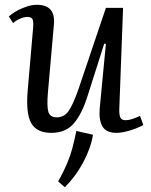

<svg xmlns="http://www.w3.org/2000/svg" viewBox="-20 -543 635 805"><path d="M17 -474Q39 -494 73.5 -508.5Q108 -523 134 -523Q214 -523 206 -440L181 -156Q176 -99 182.5 -75Q189 -51 218 -51Q248 -51 266.5 -76Q285 -101 309 -169L424 -510H496L480 -82Q480 -58 485.5 -48.5Q491 -39 507 -39Q519 -39 534.5 -44Q550 -49 567 -57L581 -19Q558 -6 525 4Q492 14 469 14Q425 14 409.5 -13Q394 -40 398 -88L424 -359L417 -360L347 -140Q323 -64 289 -25Q255 14 195 14Q134 14 111 -26.5Q88 -67 96 -162L119 -428Q121 -454 116 -463Q111 -472 95 -472Q82 -472 65 -465Q48 -458 35 -446ZM370 22Q361 77 329.5 136.5Q298 196 252 242L224 218Q247 176 261 143Q275 110 283.5 78Q292 46 300 6Z"/></svg>

Font: Literata 36pt
Style: Italic
Weight: 400
Italic angle: -2°
Designer: Latin by Veronika Burian and Jose Scaglione. Greek by Irene Vlachou. Cyrillic by Vera Evstafieva
Foundry: TypeTogether
Version: Version 3.002